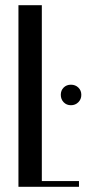

<svg xmlns="http://www.w3.org/2000/svg" viewBox="-20 -719 339 739"><path d="M141 -699V-22H284V0H51V-699ZM214 -354Q214 -371 225 -382Q236 -393 253 -393Q270 -393 281.5 -382Q293 -371 293 -354Q293 -337 281.5 -325.5Q270 -314 253 -314Q236 -314 225 -325.5Q214 -337 214 -354Z"/></svg>

Font: Moniqa SemBd Heading
Style: Regular
Weight: 600
Designer: Rajesh Rajput
Foundry: Rajesh Rajput
Version: Version 1.000